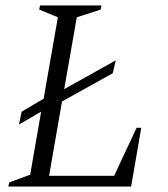

<svg xmlns="http://www.w3.org/2000/svg" viewBox="-20 -680 612 700"><path d="M10 0 14 -15 90 -43 130 -273 49 -226 59 -273 139 -320 191 -617 123 -645 126 -660H350L347 -645L260 -617L214 -355L402 -460L391 -413L206 -310L159 -39H396L478 -214H495L458 0Z"/></svg>

Font: Spectral SC Light
Style: Italic
Weight: 300
Italic angle: -10°
Designer: Jean-Baptiste Levee
Foundry: Production Type
Version: Version 2.001